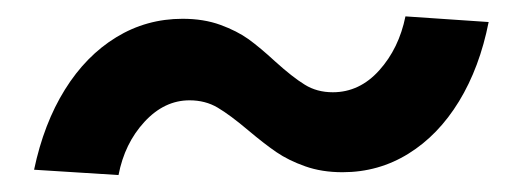

<svg xmlns="http://www.w3.org/2000/svg" viewBox="-20 -422 610 231"><path d="M199.7 -399.4Q225.1 -399.4 245.1 -392.1Q265.1 -384.8 279.1 -374.8Q293 -364.7 311 -348.1Q332 -329.1 346.7 -320.1Q361.3 -311 380.4 -311Q412.6 -311 436.3 -337.4Q460 -363.8 467.8 -402.3L567.9 -395.5Q557.1 -340.8 532.2 -300Q507.3 -259.3 471.4 -237.1Q435.5 -214.8 392.1 -214.8Q367.2 -214.8 347.2 -221.9Q327.1 -229 312.5 -239Q297.9 -249 278.8 -265.1Q256.8 -283.7 241.9 -292.5Q227.1 -301.3 208 -301.3Q177.7 -301.3 153.8 -275.4Q129.9 -249.5 122.6 -211.4L21 -217.8Q32.7 -273.4 58.1 -314.2Q83.5 -355 119.9 -377.2Q156.2 -399.4 199.7 -399.4Z"/></svg>

Font: Reddit Sans Fudge SmBold Italic
Style: Regular
Weight: 600
Italic angle: -11.25°
Designer: Stephen Hutchings
Version: Version 1.013